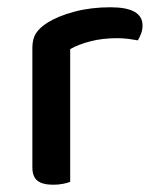

<svg xmlns="http://www.w3.org/2000/svg" viewBox="-20 -502 430 528"><path d="M173 -2Q166 1 153.5 3.5Q141 6 126 6Q97 6 83 -5Q69 -16 69 -42V-370Q69 -395 79 -410.5Q89 -426 111 -440Q140 -458 185 -470Q230 -482 284 -482Q372 -482 372 -432Q372 -420 368 -409.5Q364 -399 359 -391Q349 -393 334 -395Q319 -397 302 -397Q262 -397 229 -388.5Q196 -380 173 -367Z"/></svg>

Font: Baloo Chettan 2 Medium
Style: Regular
Weight: 500
Designer: Maithili Shingre, Unnati Kotecha and Ek Type
Foundry: Ek Type
Version: Version 1.640;hotconv 1.0.111;makeotfexe 2.5.65597; ttfautoh